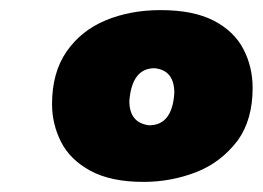

<svg xmlns="http://www.w3.org/2000/svg" viewBox="-20 -813 520 380"><path d="M264 -453Q199.5 -453 159 -475Q118.5 -497 100.8 -532.2Q83 -567.5 83 -607Q83 -669.5 111.8 -711Q140.5 -752.5 189.2 -772.8Q238 -793 298 -793Q362.5 -793 402.8 -772.2Q443 -751.5 461.5 -716.2Q480 -681 480 -639Q480 -576 450.5 -535Q417 -491 367.5 -472Q318 -453 264 -453ZM275 -565Q321 -565 325 -629Q325 -674 286 -678Q241 -678 236 -613Q236 -570 275 -565Z"/></svg>

Font: Argentum Sans Black
Style: Italic
Weight: 900
Italic angle: -11°
Designer: Julieta Ulanovsky (font), Cristiano Sobral (main changes and remaster)
Foundry: Julieta Ulanovsky (font), Cristiano Sobral (main changes and remaster)
Version: Version 2.007;June 15, 2022;FontCreator 14.0.0.2814 64-bit; 